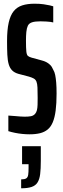

<svg xmlns="http://www.w3.org/2000/svg" viewBox="-20 -716 340 1035"><path d="M139 8Q121 8 100.5 6Q80 4 60.5 0Q41 -4 25 -9V-93Q43 -92 59 -90.5Q75 -89 89.5 -88Q104 -87 113 -87Q133 -87 146.5 -89.5Q160 -92 169 -102Q176 -110 179 -122Q182 -134 182.5 -151Q183 -168 183 -188Q183 -223 182 -244Q181 -265 176.5 -276Q172 -287 162.5 -292.5Q153 -298 136 -303L79 -318Q58 -324 45.5 -336.5Q33 -349 27 -369.5Q21 -390 19.5 -421Q18 -452 18 -494Q18 -555 27 -594.5Q36 -634 54 -656Q72 -678 100 -687Q128 -696 166 -696Q195 -696 215 -693Q235 -690 248.5 -687Q262 -684 267 -682V-595Q261 -597 252 -598Q243 -599 230 -600Q217 -601 198 -601Q168 -601 152 -595.5Q136 -590 130 -577Q124 -564 122 -544Q120 -524 120 -497Q120 -456 122 -438Q124 -420 130.5 -414.5Q137 -409 151 -405L206 -390Q218 -387 229 -381.5Q240 -376 250 -366.5Q260 -357 267 -340Q274 -329 277.5 -312Q281 -295 283 -270.5Q285 -246 285 -212Q285 -158 280 -120Q275 -82 264.5 -57Q254 -32 237 -18Q220 -4 196 2Q172 8 139 8ZM94 299V251Q113 251 121.5 245.5Q130 240 132 226Q134 212 134 190V169H99V72H200V151Q200 194 196.5 222.5Q193 251 182 268Q171 285 149.5 292Q128 299 94 299Z"/></svg>

Font: Saira UltraCondensed
Style: Bold
Weight: 700
Width: 1
Designer: Hector Gatti with collaboration of the Omnibus-Type team
Foundry: Omnibus-Type
Version: Version 1.101